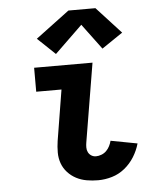

<svg xmlns="http://www.w3.org/2000/svg" viewBox="-55 -823 709 878"><g transform="rotate(-5 300.0 -384.5)"><path d="M360 8Q333 8 307.5 3.5Q282 -1 260 -12.5Q238 -24 221 -42.5Q204 -61 195.5 -84.5Q187 -108 187 -134.5Q187 -161 191 -187L229 -420H113V-530H381L321 -169Q319 -158 319 -146Q319 -134 324 -124Q329 -114 338.5 -108Q348 -102 360 -102Q372 -102 385 -107Q398 -112 407.5 -121.5Q417 -131 423 -143Q429 -155 432 -167L554 -144Q545 -112 527 -83Q509 -54 482.5 -32.5Q456 -11 424 -1.5Q392 8 360 8ZM218 -584 137 -661 292 -777H416L528 -655L432 -590L345 -707Z"/></g></svg>

Font: Iosevka Curly XBdEx
Style: Italic
Weight: 800
Width: 7
Italic angle: -9°
Monospace: yes
Designer: Belleve Invis
Foundry: Belleve Invis
Version: Version 11.1.0; ttfautohint (v1.8.3)